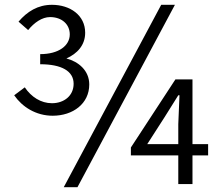

<svg xmlns="http://www.w3.org/2000/svg" viewBox="-20 -765 923 798"><path d="M97 -640C122 -671 155 -694 188 -694C237 -694 270 -664 270 -622C270 -576 225 -540 147 -540V-498C235 -498 286 -470 286 -417C286 -366 245 -336 196 -336C150 -336 110 -362 83 -402L39 -369C72 -321 129 -284 199 -284C283 -284 351 -334 351 -414C351 -472 306 -509 256 -522C301 -542 334 -577 334 -629C334 -702 271 -745 196 -745C137 -745 93 -717 57 -675ZM650 -745 245 13H302L707 -745ZM592 -166 664 -278 721 -369H726L721 -249V-166ZM845 -166H780V-435H709L524 -152V-119H721V0H780V-119H845Z"/></svg>

Font: Noto Sans CJK JP DemiLight
Style: Regular
Weight: 350
Designer: Ryoko NISHIZUKA (kana & ideographs); Paul D. Hunt (Latin, Greek & Cyrillic); Wenlong ZHANG (bopomofo); Sandoll Communica
Foundry: Adobe Systems Incorporated
Version: Version 1.004;PS 1.004;hotconv 1.0.82;makeotf.lib2.5.63406